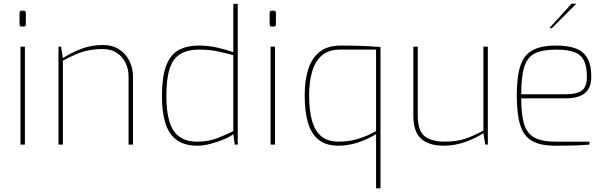

<svg xmlns="http://www.w3.org/2000/svg" viewBox="-20 -784 3296 1041"><path d="M98 -640Q86 -640 86 -652V-714Q86 -726 98 -726H109Q115 -726 117.5 -722.5Q120 -719 120 -714V-652Q120 -640 109 -640ZM91 0V-531H115V0Z M297 0V-531H311L321 -469Q365 -498 420.5 -519Q476 -540 537 -540Q590 -540 626.5 -516Q663 -492 682 -453Q701 -414 701 -370V0H677V-370Q677 -410 660.5 -443.5Q644 -477 613 -497.5Q582 -518 537 -518Q493 -518 458 -510.5Q423 -503 390.5 -489Q358 -475 321 -455V0Z M1050 6Q982 6 939.5 -24Q897 -54 877.5 -114Q858 -174 858 -263Q858 -362 879 -422.5Q900 -483 944.5 -510Q989 -537 1060 -537Q1111 -537 1160 -525.5Q1209 -514 1245 -501V-763H1269V0H1253L1245 -57Q1232 -45 1198.5 -30.5Q1165 -16 1124.5 -5Q1084 6 1050 6ZM1050 -16Q1109 -16 1157 -34.5Q1205 -53 1245 -73V-485Q1196 -498 1155 -506.5Q1114 -515 1060 -515Q997 -515 957.5 -491Q918 -467 900 -412Q882 -357 882 -263Q882 -179 899 -124Q916 -69 953 -42.5Q990 -16 1050 -16Z M1454 -640Q1442 -640 1442 -652V-714Q1442 -726 1454 -726H1465Q1471 -726 1473.5 -722.5Q1476 -719 1476 -714V-652Q1476 -640 1465 -640ZM1447 0V-531H1471V0Z M2019 237V-57Q1973 -28 1919.5 -11Q1866 6 1816 6Q1749 6 1708.5 -25.5Q1668 -57 1650 -118Q1632 -179 1632 -268Q1632 -352 1652.5 -412.5Q1673 -473 1716 -505Q1759 -537 1827 -537Q1875 -537 1914.5 -536Q1954 -535 1986.5 -533Q2019 -531 2043 -529V237ZM1816 -16Q1872 -16 1920 -30.5Q1968 -45 2019 -73V-515H1824Q1760 -515 1723.5 -482Q1687 -449 1671.5 -393Q1656 -337 1656 -268Q1656 -183 1672.5 -127Q1689 -71 1724 -43.5Q1759 -16 1816 -16Z M2385 6Q2306 6 2263.5 -31.5Q2221 -69 2221 -159V-531H2245V-159Q2245 -75 2282.5 -45.5Q2320 -16 2391 -16Q2453 -16 2499.5 -31Q2546 -46 2601 -76V-531H2625V0H2611L2601 -62Q2558 -34 2502 -14Q2446 6 2385 6Z M2990 6Q2910 6 2864.5 -20Q2819 -46 2800.5 -106Q2782 -166 2782 -268Q2782 -372 2802.5 -430.5Q2823 -489 2870 -513Q2917 -537 2995 -537Q3059 -537 3101 -521.5Q3143 -506 3164.5 -469Q3186 -432 3186 -367Q3186 -326 3169.5 -300Q3153 -274 3122.5 -262.5Q3092 -251 3050 -251H2806Q2806 -165 2821 -113.5Q2836 -62 2876 -39Q2916 -16 2992 -16H3176V0Q3125 4 3083.5 5Q3042 6 2990 6ZM2806 -273H3050Q3107 -273 3134.5 -293Q3162 -313 3162 -367Q3162 -425 3145.5 -457Q3129 -489 3092.5 -502Q3056 -515 2995 -515Q2921 -515 2880 -494.5Q2839 -474 2822.5 -421.5Q2806 -369 2806 -273ZM2958 -631 3079 -764H3105L2972 -631Z"/></svg>

Font: Exo Thin Thin
Style: Regular
Weight: 250
Version: Version 2.000